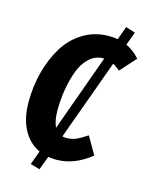

<svg xmlns="http://www.w3.org/2000/svg" viewBox="-104 -666 630 805"><g transform="rotate(15 211.0 -263.0)"><path d="M360.8 -414.1Q337.4 -432.1 330.1 -436L203.1 -85.9Q214.8 -84 221.2 -84Q243.7 -84 262.7 -92.3Q281.7 -100.6 309.1 -119.1L353 -43Q281.2 15.1 203.1 15.1Q184.6 15.1 168 12.2L146 71.8L105 60.1L127 0Q80.1 -22 54.4 -70.6Q28.8 -119.1 28.8 -189.9Q28.8 -256.8 44.9 -318.8Q61 -380.9 91.6 -431.4Q122.1 -481.9 171.9 -512.5Q221.7 -543 283.2 -543Q303.7 -543 321.8 -540L342.8 -598.1L383.8 -585L362.8 -526.9Q393.6 -513.2 421.9 -481.9ZM168 -113.8 288.1 -446.8H285.2Q250 -446.8 223.4 -421.9Q196.8 -397 182.6 -356.7Q168.5 -316.4 161.6 -273.4Q154.8 -230.5 154.8 -186Q154.8 -142.6 168 -113.8Z"/></g></svg>

Font: Fira Sans Compressed Medium
Style: Italic
Weight: 500
Width: 3
Italic angle: -8°
Designer: Carrois Corporate & Edenspiekermann AG
Foundry: Carrois Corporate GbR & Edenspiekermann AG
Version: Version 4.203;PS 004.203;hotconv 1.0.88;makeotf.lib2.5.64775